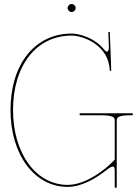

<svg xmlns="http://www.w3.org/2000/svg" viewBox="-20 -930 698 958"><path d="M317.5 -890C317.5 -879 327 -870 337.5 -870C348.5 -870 357.5 -879.5 357.5 -890C357.5 -901 348 -910 337.5 -910C326.5 -910 317.5 -900.5 317.5 -890ZM523 -706.5V-690C523 -686.5 522 -672.5 513.5 -672.5C510 -672.5 506 -675 500.5 -681.5C454.5 -740 377.5 -762.5 337.5 -762.5C154.5 -762.5 32.5 -610 32.5 -381C32.5 -158.5 152 2.5 317.5 2.5C389 2.5 461 -41.5 512.5 -82.5C528 -94 537 -99 543 -99C551.5 -99 552.5 -88 552.5 -71.5V2.5C552.5 6 555.5 7.5 557.5 7.5C561 7.5 562.5 4 562.5 2.5V-329.5C562.5 -344 570.5 -355 632 -355H642.5V-365H377.5V-355H477.5C543.5 -355 552.5 -345 552.5 -329.5V-133.5C543 -122.5 522.5 -103.5 506 -90C456 -50 386.5 -7.5 317.5 -7.5C159.5 -7.5 45 -164.5 45 -381C45 -604 162 -752.5 337.5 -752.5C392.5 -752.5 522 -707 527.5 -580C527.5 -577.5 529 -576 531.5 -576C533.5 -576 535 -577.5 535 -580L528 -770H520.5Z"/></svg>

Font: Znikomit
Style: Regular
Weight: 100
Designer: gluk
Foundry: gluk
Version: Version 0.55